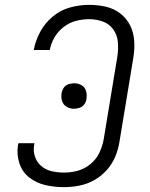

<svg xmlns="http://www.w3.org/2000/svg" viewBox="-20 -763 616 791"><path d="M243 8Q274 8 305.5 2Q337 -4 366.5 -20Q396 -36 419 -61.5Q442 -87 454.5 -117Q467 -147 472 -178L529 -523Q535 -558 533 -593Q531 -628 516.5 -657.5Q502 -687 475.5 -707.5Q449 -728 415.5 -735.5Q382 -743 347 -743Q309 -743 269.5 -732.5Q230 -722 197.5 -695Q165 -668 145.5 -631.5Q126 -595 119 -557H185Q190 -584 204.5 -609Q219 -634 242.5 -652Q266 -670 293 -677Q320 -684 347 -684Q376 -684 403 -674.5Q430 -665 446.5 -642Q463 -619 465.5 -590.5Q468 -562 464 -533L407 -188Q402 -160 389 -133Q376 -106 352 -86.5Q328 -67 300 -59.5Q272 -52 244 -52Q218 -52 193.5 -57.5Q169 -63 150.5 -78.5Q132 -94 124 -118Q116 -142 121 -168Q121 -170 122 -173H56Q55 -169 54 -165Q48 -126 60 -90Q72 -54 101 -31.5Q130 -9 167 -0.5Q204 8 243 8ZM285 -315Q296 -315 308 -319Q320 -323 327.5 -333.5Q335 -344 336 -355Q339 -372 334.5 -388Q330 -404 316 -412Q302 -420 285 -420Q274 -420 262 -416Q250 -412 243 -402Q236 -392 234 -380Q231 -363 235.5 -347.5Q240 -332 254 -323.5Q268 -315 285 -315Z"/></svg>

Font: Iosevka Sparkle Light Oblique
Style: Regular
Weight: 300
Italic angle: -9°
Designer: Belleve Invis
Foundry: Belleve Invis
Version: Version 4.5.0; ttfautohint (v1.8.3)